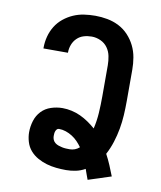

<svg xmlns="http://www.w3.org/2000/svg" viewBox="-86 -812 772 918"><g transform="rotate(10 300.0 -353.5)"><path d="M402 36Q397 24 393 11.5Q389 -1 384 -14Q363 -2 339.5 3Q316 8 292 8Q268 8 244 5.5Q220 3 197.5 -3.5Q175 -10 153.5 -22Q132 -34 116.5 -52Q101 -70 94 -93.5Q87 -117 87 -140Q87 -168 95.5 -195.5Q104 -223 123 -243Q142 -263 169.5 -272Q197 -281 225 -281Q247 -281 269.5 -276Q292 -271 312.5 -261.5Q333 -252 352 -239Q371 -226 388 -211Q397 -249 399.5 -288.5Q402 -328 402 -368V-520Q402 -542 397.5 -564.5Q393 -587 380 -605Q367 -623 346 -632.5Q325 -642 303 -642Q283 -642 264.5 -636.5Q246 -631 232 -617.5Q218 -604 211 -585.5Q204 -567 204 -548V-546H85V-550Q85 -577 92 -604Q99 -631 113.5 -654.5Q128 -678 149.5 -695.5Q171 -713 196 -724Q221 -735 248 -739Q275 -743 303 -743Q332 -743 361.5 -737.5Q391 -732 417.5 -718.5Q444 -705 464.5 -683Q485 -661 498 -634.5Q511 -608 516 -578.5Q521 -549 521 -520V-368Q521 -333 519 -299Q517 -265 511 -231.5Q505 -198 494.5 -165Q484 -132 468 -102Q481 -78 492 -52Q503 -26 513 0ZM292 -93Q305 -93 317 -97.5Q329 -102 339 -111Q329 -125 317 -137.5Q305 -150 290 -159.5Q275 -169 258.5 -174.5Q242 -180 225 -180Q219 -180 215 -175.5Q211 -171 209 -165.5Q207 -160 206.5 -154Q206 -148 206 -142Q206 -133 209.5 -124.5Q213 -116 220.5 -110Q228 -104 237 -101Q246 -98 255 -96Q264 -94 273.5 -93.5Q283 -93 292 -93Z"/></g></svg>

Font: Iosevka HT Extended
Style: Bold
Weight: 700
Width: 7
Monospace: yes
Designer: Belleve Invis
Foundry: Belleve Invis
Version: Version 32.3.0; ttfautohint (v1.8.4)